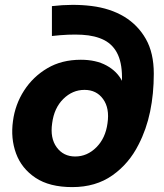

<svg xmlns="http://www.w3.org/2000/svg" viewBox="-20 -754 668 784"><path d="M275 10Q182 10 125 -28Q68 -66 45.5 -127.5Q23 -189 33 -260Q42 -328 78.5 -384.5Q115 -441 173.5 -475.5Q232 -510 310 -510Q372 -510 415 -486.5Q458 -463 478 -424Q480 -489 462 -529.5Q444 -570 406 -590Q369 -609 315.5 -612Q262 -615 192 -607V-729Q278 -739 354 -729.5Q430 -720 487 -686Q543 -652 575.5 -595Q608 -538 608 -453Q608 -371 593 -298.5Q578 -226 546 -164Q507 -86 439 -38Q371 10 275 10ZM287 -115Q336 -115 373.5 -152.5Q411 -190 419 -251Q428 -312 401 -349.5Q374 -387 325 -387Q276 -387 238.5 -350Q201 -313 193 -251Q184 -190 211.5 -152.5Q239 -115 287 -115Z"/></svg>

Font: Raleway ExtraBold
Style: Italic
Weight: 800
Italic angle: -12°
Designer: Matt McInerney, Pablo Impallari, Rodrigo Fuenzalida
Foundry: Matt McInerney, Pablo Impallari, Rodrigo Fuenzalida
Version: Version 4.026